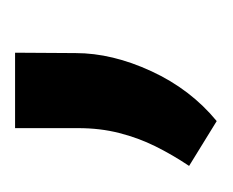

<svg xmlns="http://www.w3.org/2000/svg" viewBox="-46 -105 304 251"><g transform="rotate(-90 105.5 21.0)"><path d="M162.1 -31.7Q162.1 16.1 138.4 67.4Q114.7 118.7 73.2 152.8L14.6 116.7Q29.3 94.7 40.3 72.5Q51.3 50.3 57.6 25.4Q64 0.5 64 -28.3V-110.8H162.6Z"/></g></svg>

Font: Heebo Medium
Style: Regular
Weight: 500
Designer: Oded Ezer
Foundry: Ezer Type House
Version: Version 3.100